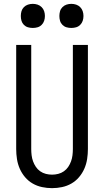

<svg xmlns="http://www.w3.org/2000/svg" viewBox="-20 -968 540 996"><path d="M250 8Q224 8 198 2.5Q172 -3 149.5 -16Q127 -29 110 -49Q93 -69 82.5 -93Q72 -117 68 -143Q64 -169 64 -195V-735H142V-195Q142 -179 144 -162.5Q146 -146 151.5 -131Q157 -116 166 -102.5Q175 -89 188.5 -79.5Q202 -70 218 -66Q234 -62 250 -62Q266 -62 282 -66Q298 -70 311.5 -79.5Q325 -89 334 -102.5Q343 -116 348.5 -131Q354 -146 356 -162.5Q358 -179 358 -195V-735H436V-195Q436 -169 432 -143Q428 -117 417.5 -93Q407 -69 390 -49Q373 -29 350.5 -16Q328 -3 302 2.5Q276 8 250 8ZM350 -823Q337 -823 325 -826.5Q313 -830 304 -839Q295 -848 291.5 -860Q288 -872 288 -885Q288 -898 291.5 -910Q295 -922 304 -931Q313 -940 325 -944Q337 -948 350 -948Q363 -948 375 -944Q387 -940 396 -931Q405 -922 409 -910Q413 -898 413 -885Q413 -872 409 -860Q405 -848 396 -839Q387 -830 375 -826.5Q363 -823 350 -823ZM150 -823Q137 -823 125 -826.5Q113 -830 104 -839Q95 -848 91.5 -860Q88 -872 88 -885Q88 -898 91.5 -910Q95 -922 104 -931Q113 -940 125 -944Q137 -948 150 -948Q163 -948 175 -944Q187 -940 196 -931Q205 -922 209 -910Q213 -898 213 -885Q213 -872 209 -860Q205 -848 196 -839Q187 -830 175 -826.5Q163 -823 150 -823Z"/></svg>

Font: Iosevka Term
Style: Regular
Weight: 400
Monospace: yes
Designer: Belleve Invis
Foundry: Belleve Invis
Version: Version 30.0.1